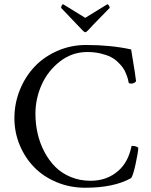

<svg xmlns="http://www.w3.org/2000/svg" viewBox="-20 -879 714 905"><path d="M268.1 -841.8Q268.1 -847.2 271 -853Q273.9 -858.9 277.8 -858.9L381.8 -794.9L485.8 -858.9Q489.7 -858.9 493.4 -852.8Q497.1 -846.7 497.1 -841.8Q483.9 -828.1 450.7 -794.4Q417.5 -760.7 394 -734.9Q386.2 -727.1 381.8 -727.1Q377.9 -727.1 370.1 -734.9Q349.6 -756.8 319.3 -788.1Q289.1 -819.3 268.1 -841.8ZM47.9 -321.8Q47.9 -391.1 73.2 -454.3Q98.6 -517.6 142.8 -564.5Q187 -611.3 250.5 -639.2Q314 -667 386.2 -667Q501.5 -667 598.1 -646Q621.1 -507.8 621.1 -498Q621.6 -493.7 614 -489.3Q606.4 -484.9 599.1 -484.9Q591.3 -484.9 586.9 -487.8Q585 -498 583 -505.9Q581.1 -513.7 574.7 -530Q568.4 -546.4 560.1 -558.6Q551.8 -570.8 536.4 -585.7Q521 -600.6 502 -610.4Q482.9 -620.1 454.1 -627Q425.3 -633.8 391.1 -633.8Q320.3 -633.8 263.2 -589.8Q206.1 -545.9 176.5 -480Q147 -414.1 147 -342.8Q147 -295.4 157.2 -250.2Q167.5 -205.1 188.7 -164.3Q210 -123.5 240.2 -93Q270.5 -62.5 313.5 -44.7Q356.4 -26.9 407.2 -26.9Q485.4 -26.9 539.1 -75.2Q585 -116.2 600.1 -190.9Q617.7 -192.9 631.8 -183.1Q631.8 -164.1 619.1 -105.7Q606.4 -47.4 597.2 -39.1Q516.6 5.9 381.8 5.9Q309.1 5.9 246.3 -20.5Q183.6 -46.9 140.4 -91.6Q97.2 -136.2 72.5 -196Q47.9 -255.9 47.9 -321.8Z"/></svg>

Font: Crimson
Style: Roman
Weight: 400
Version: Version 0.8